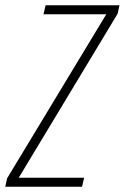

<svg xmlns="http://www.w3.org/2000/svg" viewBox="-52 -708 473 728"><path d="M-32 0 -25 -32 351 -654H113L121 -688H401L394 -656L19 -34H267L259 0Z"/></svg>

Font: Saira Condensed Thin
Style: Italic
Weight: 250
Width: 3
Italic angle: -12°
Designer: Hector Gatti with collaboration of the Omnibus-Type team
Foundry: Omnibus-Type
Version: Version 1.101